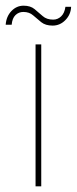

<svg xmlns="http://www.w3.org/2000/svg" viewBox="-55 -655 270 675"><path d="M70 0V-499H90V0ZM130 -565Q105 -565 90 -577Q75 -589 61.5 -601Q48 -613 27 -613Q11 -613 -0.5 -602Q-12 -591 -14 -568H-35Q-33 -597 -15 -616Q3 -635 28 -635Q52 -635 66.5 -623Q81 -611 95 -598.5Q109 -586 132 -586Q148 -586 160 -597.5Q172 -609 175 -631H195Q194 -604 175 -584.5Q156 -565 130 -565Z"/></svg>

Font: DM Sans 20pt Thin
Style: Regular
Weight: 250
Version: Version 4.004;gftools[0.9.30]